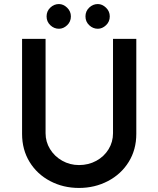

<svg xmlns="http://www.w3.org/2000/svg" viewBox="-20 -920 781 948"><path d="M370 -105Q417 -105 455.5 -126Q494 -147 516 -183Q538 -219 538 -262V-728H653V-259Q653 -181 615.5 -120.5Q578 -60 513 -26Q448 8 370 8Q292 8 227.5 -26Q163 -60 126 -120.5Q89 -181 89 -259V-728H205V-262Q205 -220 227 -184Q249 -148 287 -126.5Q325 -105 370 -105ZM271 -900Q293 -900 311.5 -882Q330 -864 330 -839Q330 -813 311.5 -795.5Q293 -778 271 -778Q247 -778 228.5 -795.5Q210 -813 210 -839Q210 -865 228.5 -882.5Q247 -900 271 -900ZM463 -900Q485 -900 503.5 -882Q522 -864 522 -839Q522 -813 503.5 -795.5Q485 -778 463 -778Q439 -778 420.5 -795.5Q402 -813 402 -839Q402 -865 420.5 -882.5Q439 -900 463 -900Z"/></svg>

Font: Josefin Sans SemiBold
Style: Regular
Weight: 600
Designer: Santiago Orozco
Foundry: Typemade
Version: Version 2.000